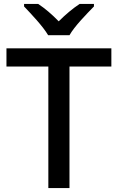

<svg xmlns="http://www.w3.org/2000/svg" viewBox="-20 -961 602 981"><path d="M226 -781H335C360 -826 423 -890 460 -928V-941H387C352 -918 315 -887 280 -852C246 -887 210 -918 175 -941H103V-928C139 -890 200 -826 226 -781ZM335 0V-621H549V-714H13V-621H227V0Z"/></svg>

Font: Noto Sans Georgian Medium
Style: Regular
Weight: 500
Designer: Monotype Design Team, Akaki Razmadze
Foundry: Google LLC
Version: Version 2.005